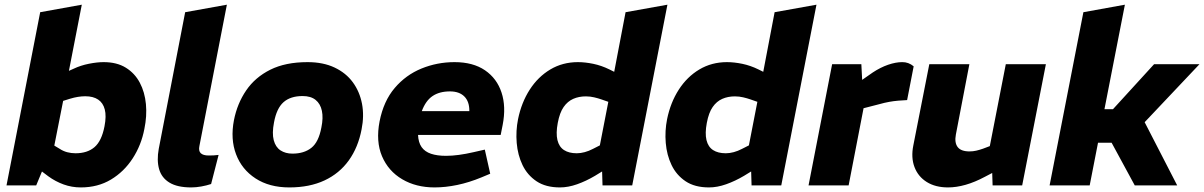

<svg xmlns="http://www.w3.org/2000/svg" viewBox="-20 -790 5130 818"><path d="M324.1 8.5Q286.1 8.5 250.9 -4.2Q215.7 -17 185.7 -39L145.2 -69.5L206.4 -172.7L234.1 -156.1Q249.1 -146.1 266.4 -141.5Q283.7 -137 301.8 -137Q352 -137 382.6 -163.1Q413.2 -189.3 425.2 -251.9Q433.7 -295.5 426.4 -323.6Q419.2 -351.7 398.1 -365.8Q377 -379.9 343.4 -379.9Q327.9 -379.9 312.1 -377.3Q296.3 -374.8 278.1 -369.3L249 -360.2L202.5 -124.8L174.1 -96.4L134.2 0H7.7L151.2 -738L328.5 -770L261.5 -426L215.6 -462.3L294 -497.3Q323.5 -511.3 358.5 -518.3Q393.5 -525.3 421.5 -525.3Q477.9 -525.3 516.1 -501.6Q554.4 -477.9 575.6 -437.7Q596.9 -397.5 601.7 -346.5Q606.5 -295.5 595 -240.4Q582 -171.8 545.2 -115.1Q508.4 -58.4 452.7 -25Q397 8.5 324.1 8.5Z M879.4 -6Q859.9 0.5 837.4 4.5Q815 8.5 794.6 8.5Q735.7 8.5 702 -12Q668.3 -32.5 657.8 -69.7Q647.4 -106.8 656.3 -155.7L768.9 -738L946.6 -770L829.6 -168.2Q825.1 -147.1 835.3 -137.3Q845.6 -127.5 869.1 -127.5Q880.1 -127.5 890.4 -128Q900.7 -128.5 911.3 -130Z M1212.8 8.5Q1127.5 8.5 1068.8 -29.8Q1010.1 -68 985.7 -132.8Q961.2 -197.5 976.7 -278Q990.7 -349 1028.9 -404.9Q1067.1 -460.9 1131.8 -493.1Q1196.4 -525.3 1290.3 -525.3Q1356.7 -525.3 1405.4 -502.3Q1454.1 -479.3 1483.3 -439.3Q1512.5 -399.3 1522.3 -347.8Q1532 -296.3 1520.5 -238.9Q1506 -162.5 1466.1 -106.7Q1426.1 -51 1362.5 -21.3Q1298.8 8.5 1212.8 8.5ZM1225.8 -135.5Q1275.5 -135.5 1306.6 -160.2Q1337.7 -184.8 1349.2 -246.9Q1357.7 -287.9 1351.4 -317.8Q1345.2 -347.6 1324.8 -364.2Q1304.5 -380.8 1269.3 -380.8Q1217.6 -380.8 1188 -354.7Q1158.4 -328.5 1147.4 -268.5Q1138.4 -222.4 1146.2 -192.8Q1154 -163.2 1175.1 -149.3Q1196.2 -135.5 1225.8 -135.5Z M1831.4 8.5Q1752.5 8.5 1693.6 -26.3Q1634.6 -61 1607.6 -124.2Q1580.7 -187.5 1597.2 -273Q1614.2 -359.4 1661.6 -415.1Q1709 -470.8 1775.9 -498.1Q1842.8 -525.3 1916.3 -525.3Q1995.2 -525.3 2046.2 -490.6Q2097.1 -455.8 2116.8 -395.6Q2136.6 -335.4 2121.6 -258L2113.1 -215.1H1761Q1762.5 -182.9 1776.2 -163.3Q1790 -143.7 1816.3 -134.9Q1842.6 -126.1 1880.2 -126.1Q1905.7 -126.1 1935.2 -130.1Q1964.7 -134.1 1997.2 -141.6L2045.5 -152.6L2068.5 -49.9L2031.5 -34.4Q1978.6 -12.5 1928.2 -2Q1877.8 8.5 1831.4 8.5ZM1777 -316.4H1979.6Q1980.1 -357 1958.5 -378.8Q1936.9 -400.6 1896.8 -400.6Q1852.2 -400.6 1822.9 -380.8Q1793.5 -361 1777 -316.4Z M2365.6 8.5Q2305.1 8.5 2265.9 -17.7Q2226.7 -44 2206.2 -86.7Q2185.7 -129.4 2181.4 -180.9Q2177.1 -232.3 2187.1 -282.4Q2201.6 -353.3 2236.9 -408.1Q2272.1 -462.8 2324.6 -494.1Q2377.1 -525.3 2442.1 -525.3Q2472.6 -525.3 2507.6 -518.1Q2542.5 -510.8 2576.1 -494.3L2638.5 -463.4L2585.7 -426L2645.2 -738L2823.5 -770L2673.5 0H2547L2544.1 -96.4L2526.7 -124.8L2571.7 -356.2L2541.6 -366.7Q2528.5 -371.3 2511.5 -375.3Q2494.4 -379.4 2475.8 -379.4Q2446.2 -379.4 2422.2 -368.8Q2398.1 -358.2 2381.3 -334.1Q2364.5 -310 2356.4 -266.9Q2347.9 -222.3 2354.9 -193.2Q2362 -164.1 2383 -150.6Q2404.1 -137 2437.2 -137Q2453.3 -137 2471.1 -141.8Q2488.9 -146.6 2506 -155.6L2539.7 -172.7L2561.5 -69.5L2515 -41Q2477.1 -18.5 2438.8 -5Q2400.6 8.5 2365.6 8.5Z M3000.6 8.5Q2940.1 8.5 2900.9 -17.7Q2861.7 -44 2841.2 -86.7Q2820.7 -129.4 2816.4 -180.9Q2812.1 -232.3 2822.1 -282.4Q2836.6 -353.3 2871.9 -408.1Q2907.1 -462.8 2959.6 -494.1Q3012.1 -525.3 3077.1 -525.3Q3107.6 -525.3 3142.6 -518.1Q3177.5 -510.8 3211.1 -494.3L3273.5 -463.4L3220.7 -426L3280.2 -738L3458.5 -770L3308.5 0H3182L3179.1 -96.4L3161.7 -124.8L3206.7 -356.2L3176.6 -366.7Q3163.5 -371.3 3146.5 -375.3Q3129.4 -379.4 3110.8 -379.4Q3081.2 -379.4 3057.2 -368.8Q3033.1 -358.2 3016.3 -334.1Q2999.5 -310 2991.4 -266.9Q2982.9 -222.3 2989.9 -193.2Q2997 -164.1 3018 -150.6Q3039.1 -137 3072.2 -137Q3088.3 -137 3106.1 -141.8Q3123.9 -146.6 3141 -155.6L3174.7 -172.7L3196.5 -69.5L3150 -41Q3112.1 -18.5 3073.8 -5Q3035.6 8.5 3000.6 8.5Z M3424.7 0 3525.2 -516.4H3649.7L3654.6 -422L3617.7 -425L3698.6 -481.4Q3731.1 -502.8 3763.6 -514.1Q3796.2 -525.3 3823.7 -525.3Q3850.7 -525.8 3872.6 -507.4L3844.7 -363.6Q3825.2 -362.6 3806.5 -361.1Q3787.7 -359.5 3768.2 -356Q3748.6 -352.5 3725.6 -346L3659.1 -328.9L3595.5 0Z M4019 8.5Q3965.5 8.5 3928.5 -14.5Q3891.6 -37.5 3876.1 -78.2Q3860.7 -118.9 3871.2 -170.8L3939.2 -516.4H4109.9L4052.4 -216.7Q4045.9 -182.5 4059.9 -163.7Q4074 -144.9 4110.6 -144.9Q4125.1 -144.9 4139.2 -148.1Q4153.3 -151.4 4167.9 -156.5L4197 -167.5L4265.1 -516.4H4435.9L4334.9 0H4208.9L4206 -91.4L4237.3 -68.8L4176.3 -36.9Q4133.3 -13.9 4093.9 -2.7Q4054.5 8.5 4019 8.5Z M4451.7 0 4595.7 -738 4772.5 -770 4685.4 -324.7H4721.7L4896.8 -516.4H5090.2L4773.9 -181.8H4658L4622.5 0ZM4814.6 0 4710.3 -192.3 4827.2 -326.7 4995.4 0Z"/></svg>

Font: REM Medium
Style: Italic
Weight: 500
Italic angle: -11°
Designer: Octavio Pardo
Foundry: Ashler Design
Version: Version 1.005;gftools[0.9.28]